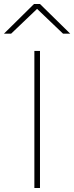

<svg xmlns="http://www.w3.org/2000/svg" viewBox="-53 -947 374 967"><path d="M120.1 0V-690.4H148.4V0ZM-33.2 -777.3 118.2 -926.8H148.4L300.8 -777.3H264.6L133.8 -902.3L2.9 -777.3Z"/></svg>

Font: Gothic A1 Thin
Style: Regular
Weight: 250
Designer: HanYang I&C Co.,Ltd.
Foundry: HanYang I&C Co.,Ltd.
Version: Version 2.50